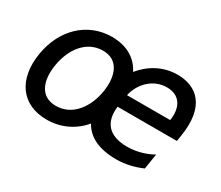

<svg xmlns="http://www.w3.org/2000/svg" viewBox="-102 -789 1190 1036"><g transform="rotate(30 492.5 -271.0)"><path d="M751.1 -552.6C661.6 -552.6 587 -509.6 534.4 -445.3C501.1 -512.8 434.7 -552.6 343 -552.6C191.4 -552.6 74.6 -442.5 47.6 -274.9C19.9 -103.7 102.6 11 258.5 11C346.6 11 423.3 -26.3 477.3 -90.6C511.7 -27 582 8.9 691.1 8.9C750.4 8.9 805.4 -6 850.1 -25.9L865.4 -121.4C821.7 -96.6 766.3 -79.5 707.7 -79.5C592 -79.5 544 -139.9 556.1 -240.8H925.4L931.5 -278.4C963.1 -475.5 872.2 -552.6 751.1 -552.6ZM837.7 -320.3H568.9C585.6 -397.4 649.1 -464.8 735.1 -464.8C817.1 -464.8 851.6 -403.8 837.7 -320.3ZM264.6 -78.1C166.5 -78.1 136 -163.7 152.7 -266C169.7 -372.9 234.7 -463.8 337.4 -463.8C435 -463.8 465.6 -377.5 449.2 -274.9C431.8 -168 366.5 -78.1 264.6 -78.1Z"/></g></svg>

Font: TID UI Medium
Style: Italic
Weight: 500
Italic angle: -9.39999°
Designer: The TID Project Authors
Foundry: Bakken & Bæck
Version: Version 1.001;hotconv 1.0.109;makeotfexe 2.5.65596